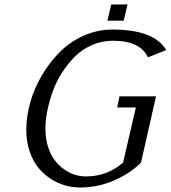

<svg xmlns="http://www.w3.org/2000/svg" viewBox="-20 -833 767 863"><path d="M98.1 0ZM480 -813H553.2L536.1 -740.2H462.9ZM681.2 -399.9 613.8 -102.1Q563 -51.8 490.7 -21Q418.5 9.8 339.8 9.8Q305.7 9.8 272 0.2Q238.3 -9.3 206.8 -30Q175.3 -50.8 151.4 -80.3Q127.4 -109.9 112.8 -153.6Q98.1 -197.3 98.1 -249Q98.1 -309.1 116 -372.6Q133.8 -436 168.2 -494.4Q202.6 -552.7 248.5 -598.9Q294.4 -645 356.2 -672.6Q418 -700.2 484.9 -700.2Q673.3 -700.2 727.1 -607.9L645 -575.2Q609.9 -649.9 487.8 -649.9Q438.5 -649.9 394.3 -630.9Q350.1 -611.8 317.6 -579.6Q285.2 -547.4 259 -506.8Q232.9 -466.3 217 -421.6Q201.2 -377 192.6 -334.5Q184.1 -292 184.1 -254.9Q184.1 -211.4 195.3 -174.8Q206.5 -138.2 225.1 -113.8Q243.7 -89.4 267.6 -72.3Q291.5 -55.2 316.4 -47.6Q341.3 -40 366.2 -40Q461.9 -40 533.2 -102.1L590.8 -350.1H506.8L517.1 -399.9Z"/></svg>

Font: Pfennig
Style: Italic
Weight: 500
Italic angle: -13°
Version: Version 20120410 ; ttfautohint (v0.8)